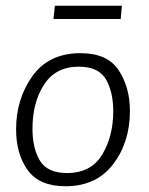

<svg xmlns="http://www.w3.org/2000/svg" viewBox="-20 -638 520 668"><path d="M171 -618H404L400 -572H166ZM36 -188Q36 -294 93 -373.5Q150 -453 260 -453Q354 -453 393 -393.5Q432 -334 432 -252Q432 -143 373.5 -66.5Q315 10 208 10Q117 10 76.5 -46Q36 -102 36 -188ZM93 -190Q93 -122 119 -79Q145 -36 213 -36Q297 -36 335.5 -100Q374 -164 374 -251Q374 -318 348.5 -362Q323 -406 254 -406Q174 -406 133.5 -344Q93 -282 93 -190Z"/></svg>

Font: Zilla Slab Light
Style: Italic
Weight: 300
Italic angle: -6°
Designer: Typotheque.com
Foundry: Typotheque type foundry
Version: Version 1.1; 2017; ttfautohint (v1.6)